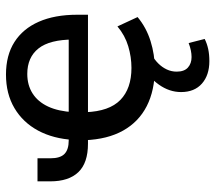

<svg xmlns="http://www.w3.org/2000/svg" viewBox="-60 -482 737 658"><g transform="rotate(-90 309.0 -152.5)"><path d="M403 9Q329 9 275 -18.5Q221 -46 191 -99.5Q161 -153 158 -231L173 -220H146Q80 -220 48.5 -253Q17 -286 17 -349V-393H96V-349Q96 -315 111 -300.5Q126 -286 157 -286H172L159 -269Q163 -339 191 -391Q219 -443 268 -472Q317 -501 383 -501Q449 -501 494.5 -472Q540 -443 564 -388.5Q588 -334 588 -257V-220H244L254 -228Q257 -147 296 -109Q335 -71 406 -71Q443 -71 480 -82Q517 -93 548 -119L580 -50Q544 -20 497.5 -5.5Q451 9 403 9ZM385 -428Q347 -428 318.5 -410Q290 -392 273.5 -357Q257 -322 254 -269L243 -286H518L503 -269Q503 -351 472.5 -389.5Q442 -428 385 -428ZM429 196Q381 196 352 170.5Q323 145 323 99Q323 59 348.5 23Q374 -13 416 -36L449 0Q434 8 421 21Q408 34 400.5 50Q393 66 393 84Q393 110 407 122.5Q421 135 443 135Q454 135 466 132.5Q478 130 491 125L505 180Q489 188 470.5 192Q452 196 429 196Z"/></g></svg>

Font: Nunito Sans 10pt SemiCondensed SemiBold
Style: Regular
Weight: 600
Width: 4
Designer: Vernon Adams
Foundry: Vernon Adams
Version: Version 3.101;gftools[0.9.27]